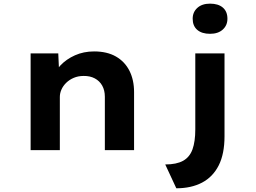

<svg xmlns="http://www.w3.org/2000/svg" viewBox="-20 -824 1405 1054"><path d="M148.1 0V-530.7H299.9L305.7 -400.7L265.7 -389.7Q279.3 -430.2 311.4 -464.5Q343.6 -498.9 391.3 -520.3Q439 -541.7 496.5 -541.7Q567.7 -541.7 616.5 -513.7Q665.3 -485.6 690.7 -435.3Q716 -385 716 -318.6V0H555.6V-292.8Q555.6 -328.2 541.1 -354Q526.7 -379.7 500.5 -393.6Q474.3 -407.6 439.3 -407.1Q409.2 -407.1 384.9 -396.7Q360.6 -386.3 343.3 -369.3Q326.1 -352.3 317.3 -332.3Q308.5 -312.2 308.5 -292V0H228.8Q194.5 0 174.3 0Q154.1 0 148.1 0ZM947.9 209.6 887.1 78.8Q949 78.8 985.3 58.6Q1021.6 38.3 1036.8 -4.4Q1052.1 -47 1052.1 -114.2V-530.7H1212.5V-76Q1212.5 20.8 1180.7 83.9Q1148.8 146.9 1089.5 178.3Q1030.1 209.6 947.9 209.6ZM1133.1 -638.4Q1088 -638.4 1062.9 -660Q1037.7 -681.6 1037.7 -721.2Q1037.7 -757.6 1063.4 -780.8Q1089 -804 1133.1 -804Q1178.2 -804 1203.3 -782.4Q1228.5 -760.8 1228.5 -721.2Q1228.5 -684.7 1202.8 -661.6Q1177.2 -638.4 1133.1 -638.4Z"/></svg>

Font: Lexend Giga
Style: Regular
Weight: 400
Designer: Bonnie Shaver-Troup, Thomas Jockin
Foundry: Lexend
Version: Version 1.007